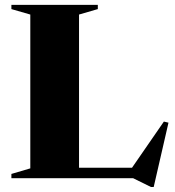

<svg xmlns="http://www.w3.org/2000/svg" viewBox="-20 -735 720 792"><path d="M614 36.5H603L529 0H27V-17.5L105 -40.5V-675L27 -697.5V-715H383.5V-697.5L306 -675V-43H524.5L656 -233.5L675 -229Z"/></svg>

Font: Newsreader 72pt
Style: Bold
Weight: 700
Designer: Hugues Gentile
Foundry: Production Type
Version: Version 1.003; ttfautohint (v1.8.3)